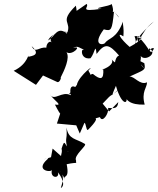

<svg xmlns="http://www.w3.org/2000/svg" viewBox="-20 -892 808 982"><path d="M505 -362C571 -433 521 -374 613 -455C560 -419 539 -376 573 -453C602 -349 642 -353 623 -410C617 -382 646 -354 720 -357C702 -423 732 -443 732 -471C695 -454 667 -504 642 -500C719 -536 726 -531 718 -569C661 -596 678 -594 718 -542C679 -576 713 -590 695 -616C708 -567 795 -618 743 -645C736 -589 743 -658 768 -644C744 -600 750 -648 683 -708C686 -631 690 -727 767 -782C613 -646 696 -635 668 -707C705 -709 732 -700 643 -652C593 -696 575 -730 611 -706C615 -755 607 -761 609 -781C574 -691 538 -701 517 -672C507 -660 449 -659 511 -742C550 -731 553 -737 563 -833C597 -798 597 -789 565 -831C507 -836 580 -793 551 -872C546 -860 437 -849 500 -847C376 -829 439 -855 423 -872C349 -821 333 -806 321 -812C381 -792 375 -824 368 -863C278 -775 351 -784 322 -720C274 -761 260 -706 227 -685C225 -692 265 -748 352 -720C274 -752 219 -698 246 -674C236 -687 217 -671 217 -648C179 -654 161 -616 142 -656C203 -600 115 -606 125 -599C126 -630 127 -565 50 -530L164 -458L200 -506L274 -472C286 -470 295 -497 290 -495C310 -534 339 -597 320 -625C350 -605 404 -664 354 -646C391 -670 392 -619 445 -648C369 -660 401 -669 421 -606C400 -688 376 -583 443 -594C467 -624 467 -674 474 -616C518 -675 539 -665 589 -608C572 -603 563 -573 567 -524C604 -588 582 -545 546 -595C584 -558 476 -525 508 -540C512 -484 495 -481 455 -514C426 -511 463 -480 432 -531C475 -572 386 -509 373 -459C428 -474 412 -521 351 -427C313 -403 350 -404 370 -444C347 -459 334 -447 342 -405C296 -429 258 -372 235 -409C262 -373 304 -351 261 -357C273 -333 294 -296 289 -314L271 -260L370 -251L388 -209L412 -264C420 -261 420 -227 429 -227C516 -314 431 -274 491 -293C503 -261 538 -311 533 -340C565 -338 581 -335 585 -370L538 -322ZM241 -88C163 -63 244 -93 223 -78C155 -18 245 -8 246 -24C233 20 287 24 276 -11C293 10 318 54 291 70C307 9 302 50 299 -12C270 -12 296 -33 313 37C295 -8 339 37 321 -52C385 -66 367 -50 369 -71C355 -97 427 -148 414 -156C367 -185 331 -177 320 -240C326 -157 306 -205 331 -107C330 -127 314 -115 341 -121C307 -152 313 -188 295 -132C299 -114 294 -110 292 -94L249 -132Z"/></svg>

Font: Hussar Lance
Style: Italic
Weight: 700
Foundry: Cannot Into Space Fonts, PlusOne Fonts
Version: Version 2.27